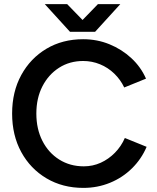

<svg xmlns="http://www.w3.org/2000/svg" viewBox="-20 -903 763 935"><path d="M386 12Q285 12 206.5 -34.5Q128 -81 83.5 -162.5Q39 -244 39 -350Q39 -456 83.5 -537.5Q128 -619 206 -665.5Q284 -712 385 -712Q453 -712 513 -687.5Q573 -663 619.5 -620Q666 -577 691 -520L585 -477Q567 -515 536.5 -544.5Q506 -574 467 -590Q428 -606 385 -606Q319 -606 267.5 -573Q216 -540 186.5 -482.5Q157 -425 157 -350Q157 -275 186.5 -217Q216 -159 268.5 -126Q321 -93 388 -93Q432 -93 470.5 -110.5Q509 -128 539.5 -159Q570 -190 588 -231L694 -188Q669 -129 623 -83.5Q577 -38 516 -13Q455 12 386 12ZM329 -748V-751L457 -883H566L443 -748ZM321 -748 198 -883H307L435 -751V-748Z"/></svg>

Font: Figtree Light SemiBold
Style: Regular
Weight: 600
Version: Version 2.002